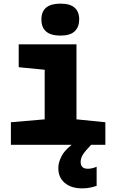

<svg xmlns="http://www.w3.org/2000/svg" viewBox="-20 -797 640 1057"><path d="M313 -601Q208 -601 208 -690Q208 -777 313 -777Q366 -777 391 -754.5Q416 -732 416 -690Q416 -649 391.5 -625Q367 -601 313 -601ZM40 0V-124L226 -140V-413L83 -427V-553H401V-140L560 -124V0ZM432 240Q372 240 336.5 210Q301 180 301 128Q301 94 322.5 56.5Q344 19 403 -21L482 0Q450 33 437 53Q424 73 424 95Q424 132 464 132Q477 132 490 128.5Q503 125 512 121V226Q498 231 478 235.5Q458 240 432 240Z"/></svg>

Font: Noto Sans Mono Black
Style: Regular
Weight: 900
Designer: Monotype Design Team
Foundry: Monotype Imaging Inc.
Version: Version 2.014